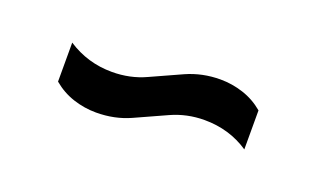

<svg xmlns="http://www.w3.org/2000/svg" viewBox="-34 -515 609 370"><g transform="rotate(20 271.0 -330.0)"><path d="M169 -259Q145 -259 122 -266.5Q99 -274 80 -290V-370Q121 -343 171 -343Q208 -343 239.5 -357.5Q271 -372 303.5 -386.5Q336 -401 373 -401Q397 -401 420 -393.5Q443 -386 462 -370V-290Q422 -317 371 -317Q335 -317 303 -302.5Q271 -288 239 -273.5Q207 -259 169 -259Z"/></g></svg>

Font: Orienta
Style: Regular
Weight: 400
Designer: Eduardo Rodriguez Tunni
Foundry: Eduardo Rodriguez Tunni
Version: Version 1.002; ttfautohint (v1.8.4.7-5d5b);gftools[0.9.23]